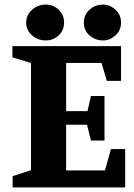

<svg xmlns="http://www.w3.org/2000/svg" viewBox="-20 -816 585 836"><path d="M35 0V-49L115 -75V-542L34 -566V-615H507V-464H445L422 -542H268V-332H361L376 -398H435V-204H376L359 -273H268V-74H437L463 -167H525V0ZM429 -640Q394 -640 369.5 -662Q345 -684 345 -718Q345 -751 369.5 -773.5Q394 -796 429 -796Q459 -796 483 -773.5Q507 -751 507 -718Q507 -684 483 -662Q459 -640 429 -640ZM179 -640Q145 -640 119.5 -662Q94 -684 94 -718Q94 -751 119.5 -773.5Q145 -796 179 -796Q212 -796 235.5 -773.5Q259 -751 259 -718Q259 -684 235.5 -662Q212 -640 179 -640Z"/></svg>

Font: Manuale ExtraBold
Style: Regular
Weight: 800
Version: Version 1.002